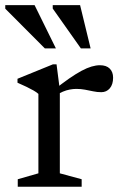

<svg xmlns="http://www.w3.org/2000/svg" viewBox="-35 -710 466 730"><path d="M344.5 -462Q369.5 -462 382.2 -449.2Q395 -436.5 395 -414.5Q395 -389 382.5 -374.2Q370 -359.5 350 -359.5Q334.5 -359.5 319.2 -362.8Q304 -366 288.2 -369Q272.5 -372 255 -372Q243.5 -372 230.2 -369.5Q217 -367 204 -361.5Q191 -356 179 -347.5L166.5 -365Q200.5 -392.5 227.2 -411Q254 -429.5 275 -440.8Q296 -452 313.2 -457Q330.5 -462 344.5 -462ZM192.5 -368V-51L275.5 -28.5V0H32.5V-28.5L111 -51V-353Q104.5 -359 92.8 -365.8Q81 -372.5 65.5 -380Q50 -387.5 31.5 -395.5V-410.5L166.5 -465.5H180ZM177.5 -526H135.5L-15 -677V-690.5H96.5ZM309.5 -526H272.5L165.5 -677.5V-690.5H269.5Z"/></svg>

Font: Newsreader
Style: Regular
Weight: 400
Designer: Hugues Gentile
Foundry: Production Type
Version: Version 1.003